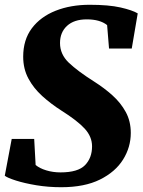

<svg xmlns="http://www.w3.org/2000/svg" viewBox="-21 -772 599 803"><path d="M235 11Q181 11 131.2 2.8Q81.5 -5.5 46 -16.8Q10.5 -28 -1 -37L28 -191H122L128 -82Q144.5 -68 172.5 -59.5Q200.5 -51 232 -51Q305 -51 334.5 -81.2Q364 -111.5 364 -160Q364 -200.5 333.2 -234Q302.5 -267.5 235 -310Q192 -337.5 155.8 -370.2Q119.5 -403 97.8 -443.5Q76 -484 76 -535Q76 -605.5 112.2 -653.8Q148.5 -702 211.5 -727Q274.5 -752 354 -752Q433.5 -752 483 -740.8Q532.5 -729.5 555 -716L530 -569H435L427 -667Q397 -691 342 -691Q289 -691 259.5 -664Q230 -637 230 -592Q230 -545 266.5 -510Q303 -475 374 -430Q415 -404 449.5 -373Q484 -342 505 -303.5Q526 -265 526 -216Q526 -156.5 493.8 -104.8Q461.5 -53 397 -21Q332.5 11 235 11Z"/></svg>

Font: Merriweather Black
Style: Italic
Weight: 900
Italic angle: -7.8°
Designer: Eben Sorkin
Foundry: Eben Sorkin
Version: Version 2.200;gftools[0.9.31]